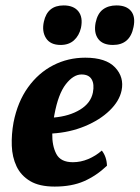

<svg xmlns="http://www.w3.org/2000/svg" viewBox="-20 -680 516 709"><path d="M182 9Q125 9 91 -11.5Q57 -32 41 -66Q25 -100 23.5 -142Q22 -184 30 -228Q45 -304 83.5 -357.5Q122 -411 176.5 -439Q231 -467 295 -467Q371 -467 405 -431Q439 -395 429 -346Q421 -307 385 -272Q349 -237 293.5 -214Q238 -191 173 -187Q172 -142 188 -111.5Q204 -81 249 -81Q278 -81 305.5 -92.5Q333 -104 356 -124Q374 -101 375 -68Q336 -31 290.5 -11Q245 9 182 9ZM181 -257Q180 -251 179 -246Q236 -251 275.5 -275Q315 -299 323 -338Q329 -369 318.5 -387Q308 -405 281 -405Q251 -405 223 -369Q195 -333 181 -257ZM397 -514Q359 -514 342.5 -536.5Q326 -559 333 -596Q340 -630 360 -645Q380 -660 410 -660Q447 -660 464 -639Q481 -618 473 -580Q460 -514 397 -514ZM204 -514Q166 -514 150 -539Q134 -564 142 -600Q155 -660 215 -660Q252 -660 269.5 -638Q287 -616 279 -577Q272 -548 253 -531Q234 -514 204 -514Z"/></svg>

Font: Vollkorn
Style: Bold Italic
Weight: 700
Italic angle: -11°
Designer: Friedrich Althausen
Foundry: Friedrich Althausen
Version: Version 5.000; ttfautohint (v1.8.3)